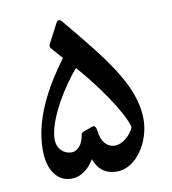

<svg xmlns="http://www.w3.org/2000/svg" viewBox="-73 -668 666 742"><g transform="rotate(-10 260.5 -296.5)"><path d="M327.1 11.2C403.8 11.2 462.9 -82.5 462.9 -170.4C462.9 -305.2 357.4 -429.7 217.3 -598.6C214.4 -602.1 210.9 -604 207.5 -604C203.6 -604 199.7 -601.6 197.3 -597.2L156.3 -519C154.8 -516.1 154.3 -513.7 154.3 -511.2C154.3 -507.8 155.8 -504.9 158.2 -502L197.3 -457.5C142.6 -382.8 58.6 -258.3 58.6 -120.6C58.6 -41.5 93.3 7.8 149.9 7.8C184.6 7.8 216.3 -14.2 239.3 -52.7C254.4 -10.3 284.7 11.2 327.1 11.2ZM337.9 -88.9C306.6 -88.9 284.7 -112.8 280.3 -153.8C278.3 -170.9 272 -179.7 263.2 -176.3L228 -164.1C221.7 -162.1 217.3 -157.2 216.8 -151.4C211.4 -116.2 191.4 -92.3 168 -92.3C134.8 -92.3 110.8 -117.2 110.8 -152.3C110.8 -233.9 197.8 -364.3 240.2 -410.2C309.1 -332 395.5 -212.4 412.1 -148.4C399.4 -116.2 364.3 -88.9 337.9 -88.9Z"/></g></svg>

Font: Pfont
Style: Regular
Weight: 400
Designer: Damoon Khanjanzadeh
Foundry: pfont
Version: Version 1.000;PS 000.300;hotconv 1.0.88;makeotf.lib2.5.64775